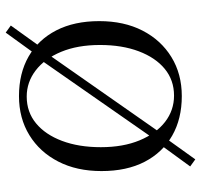

<svg xmlns="http://www.w3.org/2000/svg" viewBox="-36 -636 731 700"><g transform="rotate(90 330.0 -285.5)"><path d="M194.4 -62.9 168.5 -82.3 470.2 -513.7 494.4 -493.5ZM98.4 59.7 72.6 41.1 161.3 -82.3 187.1 -62.9ZM500 -494.4 476.6 -514.5 560.5 -631.5 586.3 -612.9ZM329.8 11.3Q246.8 11.3 185.5 -23.8Q124.2 -58.9 90.3 -124.6Q56.5 -190.3 56.5 -281.5Q56.5 -371.8 91.1 -439.1Q125.8 -506.5 187.5 -544.4Q249.2 -582.3 329.8 -582.3Q412.9 -582.3 474.2 -547.2Q535.5 -512.1 569.4 -446.8Q603.2 -381.5 603.2 -289.5Q603.2 -199.2 568.5 -131.9Q533.9 -64.5 472.2 -26.6Q410.5 11.3 329.8 11.3ZM331.5 -16.9Q387.9 -16.9 429 -50.8Q470.2 -84.7 493.1 -145.6Q516.1 -206.5 516.1 -287.1Q516.1 -368.5 491.1 -428.6Q466.1 -488.7 423.8 -521.4Q381.5 -554 328.2 -554Q271.8 -554 230.6 -520.2Q189.5 -486.3 166.5 -425.4Q143.5 -364.5 143.5 -283.9Q143.5 -202.4 168.5 -142.3Q193.5 -82.3 236.3 -49.6Q279 -16.9 331.5 -16.9Z"/></g></svg>

Font: Playfair 5pt SemiExpanded Light
Style: Regular
Weight: 400
Version: Version 2.203